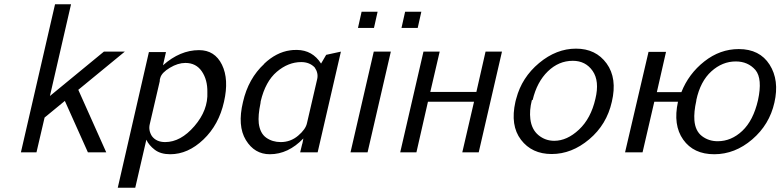

<svg xmlns="http://www.w3.org/2000/svg" viewBox="-20 -714 3658 900"><path d="M78 0 238 -694H313L214 -264L467 -472H565L347 -293L478 0H392L284 -241L189 -163L151 0Z M532 166 678 -470H758L744 -408Q824 -479 913 -479Q987 -479 1020.5 -410.5Q1054 -342 1030 -237Q1006 -129 933.5 -60Q861 9 778 9Q733 9 705.5 -12Q678 -33 666 -59L614 166ZM732 -351Q732 -350 730.5 -346Q729 -342 729 -340V-337V-334L682 -132Q675 -103 692 -76Q713 -48 754 -48Q827 -48 891.5 -123Q956 -198 952 -282Q953 -340 926 -379.5Q899 -419 849 -419Q814 -419 776.5 -396.5Q739 -374 732 -351Z M1119 -236Q1144 -346 1219 -415H1218Q1275 -469 1340 -478Q1350 -480 1372 -480Q1445 -479 1485 -416L1509 -457L1578 -472L1469 0H1387L1396 -37Q1398 -42 1399 -49L1402 -65Q1331 9 1245 9Q1173 9 1132.5 -57.5Q1092 -124 1119 -236ZM1202 -239Q1201 -235 1201 -230Q1189 -173 1193 -136Q1199 -89 1228 -68.5Q1257 -48 1296 -48Q1342 -48 1377.5 -78Q1413 -108 1419 -137L1467 -344Q1473 -372 1455 -398Q1431 -423 1392 -423Q1331 -423 1277.5 -377.5Q1224 -332 1202 -239Z M1623 0 1732 -472H1812L1703 0ZM1658 -583 1675 -659H1750L1733 -583ZM1862 -583 1879 -659H1955L1938 -583Z M1856 0 1965 -472H2041L1997 -283H2213L2256 -472H2333L2224 0H2147L2202 -237H1986L1932 0Z M2396 -237Q2397 -240 2398 -245Q2399 -250 2400 -252Q2426 -351 2507 -418.5Q2588 -486 2680 -486Q2773 -486 2823.5 -416.5Q2874 -347 2848 -237Q2824 -130 2742 -61Q2660 8 2566 8Q2473 8 2422 -59Q2371 -126 2396 -237ZM2477 -246 2473 -244Q2461 -196 2466 -156Q2472 -107 2504 -80.5Q2536 -54 2578 -54Q2638 -54 2694 -106.5Q2750 -159 2771 -251Q2791 -334 2758 -381.5Q2725 -429 2665 -429Q2599 -429 2548 -379.5Q2497 -330 2477 -246Z M2910 0 3020 -471H3102L3059 -282H3174Q3208 -368 3281.5 -426Q3355 -484 3443 -484Q3541 -484 3587.5 -411Q3634 -338 3610 -233Q3587 -130 3506 -60.5Q3425 9 3328 9Q3231 9 3182.5 -59.5Q3134 -128 3158 -237H3047L2992 0ZM3244 -245V-242Q3232 -189 3235 -150Q3239 -100 3270.5 -76Q3302 -52 3344 -52Q3408 -52 3459.5 -100.5Q3511 -149 3533 -244Q3555 -345 3521 -386Q3486 -426 3429 -426Q3366 -426 3314.5 -379.5Q3263 -333 3244 -245Z"/></svg>

Font: Coval
Style: Light Italic
Weight: 300
Foundry: Context Ltd
Version: Version 001.000